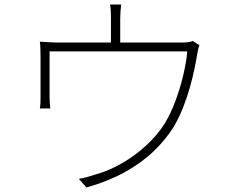

<svg xmlns="http://www.w3.org/2000/svg" viewBox="-20 -808 1040 848"><path d="M515 -788Q513 -772 512 -755Q511 -738 511 -727Q511 -716 511 -693Q511 -670 511 -644.5Q511 -619 511 -602H470Q470 -620 470 -645.5Q470 -671 470 -693.5Q470 -716 470 -727Q470 -738 469.5 -755Q469 -772 466 -788ZM861 -608Q858 -602 855 -589.5Q852 -577 850 -563Q846 -538 838 -500Q830 -462 817.5 -418Q805 -374 787.5 -330.5Q770 -287 748 -249Q712 -191 657.5 -139Q603 -87 529 -46.5Q455 -6 362 20L328 -18Q346 -21 364.5 -26Q383 -31 401 -37Q459 -53 517 -86Q575 -119 625 -165Q675 -211 708 -263Q736 -310 757 -368Q778 -426 791 -483Q804 -540 807 -581H199Q199 -564 199 -534.5Q199 -505 199 -473Q199 -441 199 -414.5Q199 -388 199 -377Q199 -366 200 -352Q201 -338 202 -329H156Q158 -338 158.5 -352.5Q159 -367 159 -377Q159 -389 159 -413Q159 -437 159 -465Q159 -493 159 -517.5Q159 -542 159 -554Q159 -570 158.5 -589.5Q158 -609 156 -624Q175 -623 196.5 -621.5Q218 -620 243 -620H775Q801 -620 813 -622Q825 -624 832 -627Z"/></svg>

Font: Noto Sans JP Thin ExtraLight
Style: Regular
Weight: 250
Version: Version 2.004-H2;hotconv 1.0.118;makeotfexe 2.5.65603